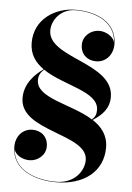

<svg xmlns="http://www.w3.org/2000/svg" viewBox="-54 -801 585 852"><g transform="rotate(5 238.0 -375.0)"><path d="M436 -162C436 -217 407 -253 366 -279.5C405.5 -305 437.5 -335 437.5 -387.5C438 -541 144 -535.5 144 -659C144 -706 183.5 -758 249 -758C332.5 -758 425 -724.5 430.5 -631.5C424 -655.5 391.5 -676 361 -676C324 -676 289 -647.5 289 -608C289 -564.5 320 -540 358 -540C400.5 -540 433 -574 433 -622.5C433 -723.5 337 -760 249 -760C156.5 -760 66.5 -702 66.5 -598C66.5 -545.5 92.5 -510.5 130 -484.5C91 -457.5 47.5 -413.5 47.5 -350C47.5 -199.5 351 -217.5 351 -99C351 -52 311 8 227.5 8C143 8 39.5 -23.5 32.5 -120C39.5 -94 71 -77 101.5 -77C138.5 -77 173.5 -105 173.5 -144.5C173.5 -188 142.5 -213 104.5 -213C62 -213 30 -179.5 30 -131C30 -25 139.5 10 227.5 10C355 10 436 -58 436 -162ZM108.5 -435C108.5 -455.5 118 -471 132 -483C224 -420 381.5 -408.5 381.5 -325C381.5 -306.5 377 -294.5 362.5 -281.5C266 -342 108.5 -353 108.5 -435Z"/></g></svg>

Font: Bodoni* 96pt
Style: Bold
Weight: 700
Version: Version 2.3